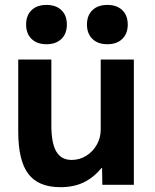

<svg xmlns="http://www.w3.org/2000/svg" viewBox="-20 -767 645 797"><path d="M230.9 10Q139.2 10 97.5 -45.3Q55.7 -100.6 55.7 -220V-520H193.2V-246.8Q193.2 -172.6 213.7 -137.9Q234.2 -103.1 277.5 -103.1Q310.8 -103.1 338.4 -120.5Q366 -137.9 382 -166.6Q398.1 -195.2 398.1 -230.1V-520H535.6V0H404.8L403.7 -69.9H401.8Q367.7 -29.1 326.7 -9.6Q285.8 10 230.9 10ZM173 -583.4Q133.7 -583.4 111 -605.4Q88.4 -627.3 88.4 -665.2Q88.4 -703 111 -724.8Q133.7 -746.6 173 -746.6Q212.3 -746.6 235 -724.8Q257.6 -703 257.6 -665.2Q257.6 -627.3 235 -605.4Q212.3 -583.4 173 -583.4ZM425.6 -583.4Q386.3 -583.4 363.7 -605.4Q341 -627.3 341 -665.2Q341 -703 363.7 -724.8Q386.3 -746.6 425.6 -746.6Q465 -746.6 487.6 -724.8Q510.3 -703 510.3 -665.2Q510.3 -627.3 487.6 -605.4Q465 -583.4 425.6 -583.4Z"/></svg>

Font: M PLUS 2 Thin
Style: Regular
Weight: 100
Designer: Coji Morishita
Foundry: UNDERFOREST DESIGN
Version: Version 1.001